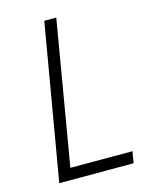

<svg xmlns="http://www.w3.org/2000/svg" viewBox="-108 -768 645 836"><g transform="rotate(-15 214.5 -350.0)"><path d="M174 -700 54 0H389L398 -52H118L228 -700Z"/></g></svg>

Font: Jost Light
Style: Italic
Weight: 300
Italic angle: -5°
Version: Version 3.710